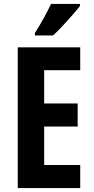

<svg xmlns="http://www.w3.org/2000/svg" viewBox="-20 -1047 475 974"><path d="M387 -93H70V-807H387V-691H204V-522H374V-405H204V-210H387ZM386 -1017Q372 -999 348.5 -972Q325 -945 298.5 -916.5Q272 -888 249 -867H157V-880Q183 -920 203 -957Q223 -994 239 -1027H386Z"/></svg>

Font: Noto Sans Kannada UI ExtraCondensed
Style: Bold
Weight: 700
Width: 2
Designer: Jelle Bosma - Monotype Design Team
Foundry: Monotype Imaging Inc.
Version: Version 2.005; ttfautohint (v1.8.4.7-5d5b)